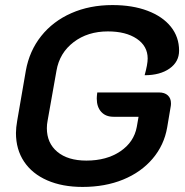

<svg xmlns="http://www.w3.org/2000/svg" viewBox="-20 -729 730 758"><path d="M43 -204Q43 -225 48 -253L82 -450Q96 -528 142.5 -586.5Q189 -645 261.5 -677Q334 -709 424 -709Q503 -709 562.5 -686.5Q622 -664 654.5 -623.5Q687 -583 687 -529Q687 -485 649.5 -458.5Q612 -432 551 -432Q563 -475 563 -498Q563 -547 520 -576Q477 -605 406 -605Q326 -605 270.5 -562.5Q215 -520 203 -450L168 -253Q165 -238 165 -223Q165 -164 206.5 -129.5Q248 -95 321 -95Q401 -95 455 -131.5Q509 -168 520 -228L527 -268H428Q397 -268 379.5 -287.5Q362 -307 362 -340Q362 -348 364 -364H608Q630 -364 642.5 -352.5Q655 -341 655 -321Q655 -313 654 -309L640 -226Q628 -156 582.5 -102.5Q537 -49 466 -20Q395 9 306 9Q226 9 166.5 -17Q107 -43 75 -91Q43 -139 43 -204Z"/></svg>

Font: K2D SemiBold
Style: Italic
Weight: 600
Italic angle: -10°
Designer: Katatrad Aksorn Co.,Ltd.
Foundry: Cadson Demak Co.,Ltd.
Version: Version 1.000; ttfautohint (v1.6)